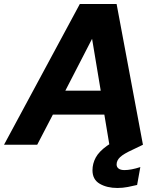

<svg xmlns="http://www.w3.org/2000/svg" viewBox="-61 -720 777 955"><path d="M-41 0 336 -700H519L650 0H483L458 -150H202L124 0ZM264 -269H440L397 -527ZM523 215Q471 215 435 194Q399 173 399 127Q399 94 415 64Q431 34 471.5 5Q512 -24 583 -53L628 -71L650 0L598 25Q554 45 536.5 61.5Q519 78 519 98Q519 111 529 118.5Q539 126 558 126Q591 126 637 111L621 200Q601 205 575 210Q549 215 523 215Z"/></svg>

Font: Rethink Sans ExtraBold
Style: Italic
Weight: 800
Italic angle: -10°
Designer: The Rethink Sans project authors (Hans Thiessen). DM Sans designed by Colophon Foundry.
Foundry: Rethink Communications LLC
Version: Version 1.001